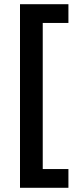

<svg xmlns="http://www.w3.org/2000/svg" viewBox="-20 -734 370 912"><path d="M305 158H75V-714H305V-625H183V69H305Z"/></svg>

Font: Noto Sans Sundanese SemiBold
Style: Regular
Weight: 600
Version: Version 2.003